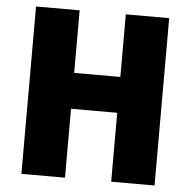

<svg xmlns="http://www.w3.org/2000/svg" viewBox="-51 -831 811 816"><g transform="rotate(5 354.0 -423.0)"><path d="M638 -66H453V-360H256V-66H70V-780H256V-513H453V-780H638Z"/></g></svg>

Font: Noto Sans Malayalam UI SemiCondensed Black
Style: Regular
Weight: 900
Width: 4
Designer: Jelle Bosma - Monotype Design Team
Foundry: Monotype Imaging Inc.
Version: Version 2.104; ttfautohint (v1.8.4.7-5d5b)